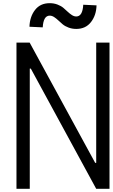

<svg xmlns="http://www.w3.org/2000/svg" viewBox="-20 -1184 707 1204"><path d="M291.7 -1085.9Q252 -1085.9 248 -1012.4L164.7 -1016.3Q166.7 -1078.8 199.5 -1121.4Q232.4 -1164.1 291.7 -1164.1Q317.7 -1164.1 340.2 -1155.6Q362.6 -1147.1 377.3 -1134.8Q391.9 -1122.4 404.9 -1110Q418 -1097.7 431.3 -1089.2Q444.7 -1080.7 458.3 -1080.7Q498 -1080.7 502 -1154.3L585.3 -1150.4Q584 -1089.2 550.8 -1045.9Q517.6 -1002.6 458.3 -1002.6Q432.3 -1002.6 409.8 -1011.1Q387.4 -1019.5 372.7 -1031.9Q358.1 -1044.3 345.1 -1056.6Q332 -1069 318.7 -1077.5Q305.3 -1085.9 291.7 -1085.9ZM166.7 0H83.3V-916.7H166L576.8 -162.8H583.3V-916.7H666.7V0H583.3L173.2 -753.9H166.7Z"/></svg>

Font: TypoPRO Monoid
Style: Regular
Weight: 400
Width: 4
Monospace: yes
Designer: Andreas Larsen (@larsenwork)
Version: Version 0.61